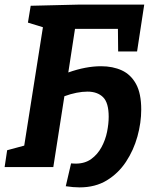

<svg xmlns="http://www.w3.org/2000/svg" viewBox="-21 -724 685 832"><path d="M324 88Q297 88 264 83L287 -16Q289 -16 294.5 -15.5Q300 -15 307 -15Q347 -15 374.5 -35Q402 -55 419 -86.5Q436 -118 443 -153Q450 -188 450 -218Q450 -279 425.5 -303Q401 -327 358 -327Q336 -327 310.5 -322Q285 -317 258 -307L210 0H-1L10 -73L84 -93L165 -606L100 -626L112 -699L318 -704H604L573 -501H491L490 -599H304L275 -410Q351 -437 417 -437Q468 -437 507 -419Q546 -401 568.5 -360Q591 -319 591 -249Q591 -192 574.5 -132.5Q558 -73 525 -23Q492 27 442 57.5Q392 88 324 88Z"/></svg>

Font: Bitter
Style: Bold Italic
Weight: 700
Italic angle: -9°
Designer: Sol Matas, and Bitter project Authors
Foundry: Sol Matas
Version: Version 2.001